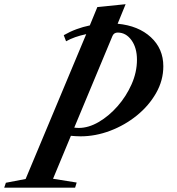

<svg xmlns="http://www.w3.org/2000/svg" viewBox="-227 -646 844 914"><path d="M-207 247.5 -199 224 -105 206 183.5 -483.5Q126.5 -471.5 87.5 -449.5L76.5 -478.5Q106 -495.5 137.2 -507Q168.5 -518.5 200.5 -525L236.5 -612.5L371 -626L333 -533Q432 -523.5 491.2 -468.8Q550.5 -414 550.5 -330.5Q550.5 -263.5 516.2 -203.2Q482 -143 424.8 -96.5Q367.5 -50 297.5 -23.5Q227.5 3 156.5 3Q145 3 133 2.2Q121 1.5 110.5 0.5L25.5 205L138 223L130.5 247.5ZM148.5 -37Q194.5 -37 243 -65.2Q291.5 -93.5 332.8 -140.5Q374 -187.5 399.5 -245Q425 -302.5 425 -361.5Q425 -418.5 398.8 -454.8Q372.5 -491 333.5 -491Q315.5 -491 308.5 -475L126.5 -38.5Q138 -37 148.5 -37Z"/></svg>

Font: Libre Caslon Text SemiBold Italic
Style: Regular
Weight: 600
Italic angle: -22.583°
Designer: Pablo Impallari, Rodrigo Fuenzalida, Katja Schimmel
Foundry: Pablo Impallari, Rodrigo Fuenzalida
Version: Version 2.000